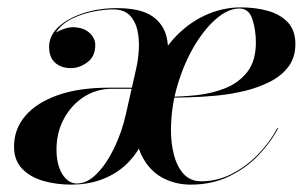

<svg xmlns="http://www.w3.org/2000/svg" viewBox="-20 -490 824 520"><path d="M496.5 10Q456 10 422 -7.5Q388 -25 367 -62.5Q346 -100 346 -160L366 -155Q367 -226.5 389.5 -284.2Q412 -342 449.2 -383.8Q486.5 -425.5 534 -447.8Q581.5 -470 631.5 -470Q672.5 -470 706 -460.5Q739.5 -451 759.8 -429.2Q780 -407.5 780 -370.5Q780 -335 761.8 -310.2Q743.5 -285.5 712.8 -269.5Q682 -253.5 644.5 -244.2Q607 -235 568 -231.2Q529 -227.5 494 -226.5Q459 -225.5 434 -225.5V-228Q470.5 -228 511.8 -232.2Q553 -236.5 589.8 -251Q626.5 -265.5 649.8 -295.2Q673 -325 673 -375Q673 -409 663.5 -438Q654 -467 628.5 -467Q598 -467 565.5 -439Q533 -411 505.2 -363.8Q477.5 -316.5 460.2 -257.5Q443 -198.5 443 -137Q443 -101 451.5 -69.2Q460 -37.5 478 -18.2Q496 1 525 1Q568.5 1 608 -19.2Q647.5 -39.5 679.2 -72.2Q711 -105 731 -143H733.5Q713.5 -104.5 680 -69.5Q646.5 -34.5 600.2 -12.2Q554 10 496.5 10ZM173 10Q132 10 96.8 -0.2Q61.5 -10.5 39.8 -33.2Q18 -56 18 -93Q18 -140 48.2 -175.8Q78.5 -211.5 135.8 -232Q193 -252.5 274 -252.5H351V-249.5H282.5Q241.5 -249.5 207.5 -227.8Q173.5 -206 153.2 -168.5Q133 -131 133 -85Q133 -44 148.8 -18.5Q164.5 7 188.5 7Q216 7 242.2 -19.5Q268.5 -46 289.2 -89Q310 -132 321 -181L349 -305Q354.5 -329 356 -356.8Q357.5 -384.5 352 -408.8Q346.5 -433 331 -448.8Q315.5 -464.5 286 -464.5Q262.5 -464.5 232 -458.5Q201.5 -452.5 174 -438.8Q146.5 -425 131.5 -402Q161.5 -418.5 185.5 -416Q209.5 -413.5 223.8 -399.8Q238 -386 238 -368Q238 -337 216.5 -321.2Q195 -305.5 172 -305.5Q145.5 -305.5 129.2 -320.2Q113 -335 113 -363Q113 -394 139.2 -417.8Q165.5 -441.5 207.2 -454.8Q249 -468 296 -468Q361 -468 392.8 -445.8Q424.5 -423.5 432 -386.2Q439.5 -349 431.5 -305L390 -181Q381.5 -134.5 362.5 -98.8Q343.5 -63 315.5 -39Q287.5 -15 251.5 -2.5Q215.5 10 173 10Z"/></svg>

Font: Bodoni Moda 72pt Medium
Style: Italic
Weight: 500
Italic angle: -13°
Designer: Owen Earl
Foundry: indestructible type
Version: Version 2.004